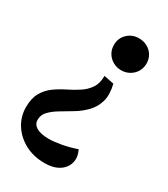

<svg xmlns="http://www.w3.org/2000/svg" viewBox="-180 -511 709 812"><g transform="rotate(30 174.0 -105.5)"><path d="M208 -222.7 256.8 -212.9Q268.6 -164.1 258.8 -130.4Q249 -96.7 226.1 -72.8Q203.1 -48.8 174.3 -31.2Q145.5 -13.7 118.2 2.4Q90.8 18.6 73.2 36.6Q55.7 54.7 55.7 79.1Q55.7 101.6 76.7 113.8Q97.7 126 136.7 126Q162.1 126 196.8 119.6Q231.4 113.3 268.6 100.6Q284.2 132.8 276.4 161.1Q268.6 189.5 241.7 206.5Q214.8 223.6 172.9 223.6Q117.2 223.6 75.2 200.7Q33.2 177.7 9.8 140.1Q-13.7 102.5 -13.7 57.6Q-13.7 13.7 2.4 -14.2Q18.6 -42 43.5 -60.1Q68.4 -78.1 97.2 -92.3Q126 -106.4 150.9 -122.6Q175.8 -138.7 191.9 -162.1Q208 -185.5 208 -222.7ZM255.9 -433.6Q278.3 -433.6 296.9 -423.3Q315.4 -413.1 325.7 -395.5Q335.9 -377.9 335.9 -356.4Q335.9 -334 325.2 -316.4Q314.5 -298.8 296.4 -288.6Q278.3 -278.3 255.9 -278.3Q234.4 -278.3 216.3 -288.6Q198.2 -298.8 187.5 -316.4Q176.8 -334 176.8 -356.4Q176.8 -389.6 199.7 -411.6Q222.7 -433.6 255.9 -433.6Z"/></g></svg>

Font: Crimson Pro ExtraLight SemiBold
Style: Italic
Weight: 600
Italic angle: -12°
Version: Version 1.002